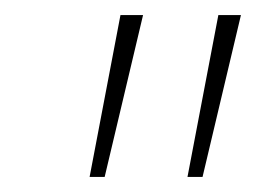

<svg xmlns="http://www.w3.org/2000/svg" viewBox="-20 -734 340 255"><path d="M99 -499 140 -714H170L119 -499ZM229 -499 270 -714H300L249 -499Z"/></svg>

Font: Noto Serif Thin
Style: Italic
Weight: 100
Italic angle: -12°
Designer: Monotype Design Team
Foundry: Monotype Imaging Inc.
Version: Version 2.014; ttfautohint (v1.8.4.7-5d5b)